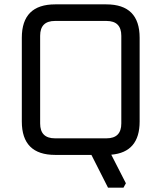

<svg xmlns="http://www.w3.org/2000/svg" viewBox="-20 -710 740 880"><path d="M80 -153V-537Q80 -690 233 -690H467Q620 -690 620 -537V-153Q620 -12 490 -1L557 130L546 150H475L399 0H233Q80 0 80 -153ZM164 -144Q164 -76 232 -76H468Q536 -76 536 -144V-546Q536 -614 468 -614H232Q164 -614 164 -546Z"/></svg>

Font: Oxanium
Style: Regular
Weight: 400
Designer: Severin Meyer
Version: Version 1.001